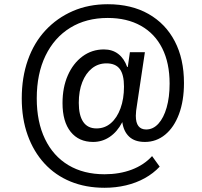

<svg xmlns="http://www.w3.org/2000/svg" viewBox="-20 -734 955 909"><path d="M475 155Q386 155 314 125.5Q242 96 190.5 40Q139 -16 111 -94Q83 -172 83 -268Q83 -368 112 -450Q141 -532 195.5 -590.5Q250 -649 324.5 -681.5Q399 -714 490 -714Q602 -714 683 -668Q764 -622 807.5 -538.5Q851 -455 851 -341Q851 -257 827.5 -194Q804 -131 762 -96.5Q720 -62 666 -62Q618 -62 591.5 -87Q565 -112 559 -156L558 -154Q535 -110 499.5 -86Q464 -62 421 -62Q353 -62 314.5 -110Q276 -158 276 -246Q276 -320 301 -377Q326 -434 370.5 -467Q415 -500 472 -500Q512 -500 540 -478.5Q568 -457 582 -417H585L595 -487H666L630 -247Q626 -223 624.5 -209.5Q623 -196 623 -186Q623 -153 635.5 -137Q648 -121 672 -121Q705 -121 730 -148.5Q755 -176 769 -225Q783 -274 783 -338Q783 -436 748 -505.5Q713 -575 647 -612Q581 -649 490 -649Q388 -649 312.5 -602.5Q237 -556 195.5 -470.5Q154 -385 154 -268Q154 -157 193 -76Q232 5 304 48Q376 91 475 91Q546 91 604 69Q662 47 700 5L736 55Q706 87 665.5 109.5Q625 132 576.5 143.5Q528 155 475 155ZM437 -126Q476 -126 505 -151Q534 -176 550.5 -221Q567 -266 567 -324Q567 -381 547 -407.5Q527 -434 484 -434Q445 -434 415.5 -410.5Q386 -387 369.5 -345Q353 -303 353 -247Q353 -188 374 -157Q395 -126 437 -126Z"/></svg>

Font: Nunito Sans 7pt SemiCondensed Medium
Style: Italic
Weight: 500
Width: 4
Italic angle: -9°
Designer: Vernon Adams
Foundry: Vernon Adams
Version: Version 3.101;gftools[0.9.27]